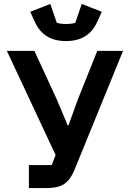

<svg xmlns="http://www.w3.org/2000/svg" viewBox="-20 -957 661 977"><path d="M316 -748C399 -748 448 -785 477 -850L498 -897L396 -937L363 -841C353 -837 333 -835 316 -835C299 -835 279 -837 269 -841L236 -937L134 -897L155 -850C184 -785 233 -748 316 -748ZM127 0H214C295 0 330 -23 360 -95L606 -698H475L377 -453L328 -318H325L269 -451L155 -698H15L263 -168L243 -117H127Z"/></svg>

Font: Braiins Sans SemiBold
Style: Regular
Weight: 600
Designer: Mike Abbink, Paul van der Laan, Pieter van Rosmalen, Jiri Chlebus, Lubos Buracinsky
Foundry: Bold Monday, Sudetype
Version: Version 1.000;hotconv 1.0.109;makeotfexe 2.5.65596